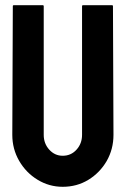

<svg xmlns="http://www.w3.org/2000/svg" viewBox="-20 -716 500 746"><path d="M223.6 9.8Q170.9 9.8 126 -17.6Q81.1 -44.9 54.4 -91.1Q27.8 -137.2 27.8 -191.9L29.8 -691.9Q29.8 -695.8 33.7 -695.8H146Q149.9 -695.8 149.9 -691.9V-191.9Q149.9 -158.2 171.4 -134.5Q192.9 -110.8 223.6 -110.8Q255.9 -110.8 277.3 -134.5Q298.8 -158.2 298.8 -191.9V-691.9Q298.8 -695.8 302.7 -695.8H415Q418.9 -695.8 418.9 -691.9L420.9 -191.9Q420.9 -136.7 394.5 -90.3Q367.7 -44.4 323.2 -17.3Q278.8 9.8 223.6 9.8Z"/></svg>

Font: Koulen
Style: Regular
Weight: 400
Designer: Danh Hong
Version: Version 8.00;December 21, 2023;FontCreator 13.0.0.2620 64-bi